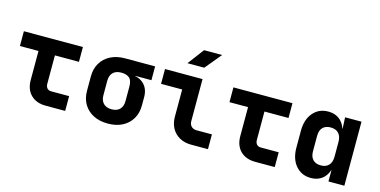

<svg xmlns="http://www.w3.org/2000/svg" viewBox="-76 -1184 3153 1593"><g transform="rotate(15 1500.0 -387.5)"><path d="M365 0Q283.4 0 236.5 -46.7Q189.5 -93.4 189.5 -174.7V-423H30V-550H537V-423H330.5V-179Q330.5 -156.1 342.7 -141.5Q355 -127 377.7 -127H532V0Z M899.5 10Q827.9 10 774.9 -17.3Q721.9 -44.7 692.8 -93.8Q663.8 -142.9 663.8 -208.5V-331.5Q663.8 -397.1 692.8 -446.3Q721.9 -495.5 774.9 -522.7Q827.9 -550 899.5 -550H1157.3V-431.5H1019.7V-395.1L977.5 -432.9Q1050.6 -432.9 1093 -391.7Q1135.3 -350.4 1135.3 -280.5V-208.5Q1135.3 -142.9 1106.3 -93.8Q1077.2 -44.7 1024.6 -17.3Q972 10 899.5 10ZM899.5 -112.5Q945.5 -112.5 969.9 -137.7Q994.4 -162.9 994.4 -208.5V-331.5Q994.4 -386.4 969.9 -407Q945.5 -427.5 899.5 -427.5Q854.4 -427.5 829.6 -402.7Q804.7 -377.9 804.7 -331.5V-208.5Q804.7 -162.9 829.6 -137.7Q854.4 -112.5 899.5 -112.5Z M1613.4 0Q1556.9 0 1514.1 -23.7Q1471.3 -47.3 1447.5 -90Q1423.7 -132.6 1423.7 -189V-423H1242.3V-550H1564.6V-189Q1564.6 -160.9 1581.5 -144Q1598.4 -127 1626.1 -127H1758.5V0ZM1409.5 -645 1514.7 -785H1669.9L1553.8 -645Z M2165 0Q2083.4 0 2036.5 -46.7Q1989.5 -93.4 1989.5 -174.7V-423H1830V-550H2337V-423H2130.5V-179Q2130.5 -156.1 2142.7 -141.5Q2155 -127 2177.7 -127H2332V0Z M2642.5 10Q2563.1 10 2513.4 -48Q2463.8 -105.9 2463.8 -203.3V-346.5Q2463.8 -444.1 2513.3 -502Q2562.9 -560 2642.5 -560Q2718.2 -560 2760.9 -509.4Q2803.6 -458.8 2803.6 -369.6L2760.9 -453.5H2793.7L2789.1 -550H2930.1V0H2793.4V-96.5H2760.9L2803.6 -180.4Q2803.6 -91 2760.9 -40.5Q2718.2 10 2642.5 10ZM2696.3 -112.2Q2741.3 -112.2 2765.2 -138.2Q2789.1 -164.3 2789.1 -212.7V-337.3Q2789.1 -385.7 2765.2 -411.8Q2741.3 -437.8 2696.3 -437.8Q2652.9 -437.8 2628.8 -413.2Q2604.7 -388.5 2604.7 -341.5V-208.5Q2604.7 -162.3 2628.8 -137.2Q2652.9 -112.2 2696.3 -112.2Z"/></g></svg>

Font: JetBrains Mono
Style: Regular
Weight: 400
Monospace: yes
Designer: Philipp Nurullin, Konstantin Bulenkov
Foundry: JetBrains
Version: Version 2.305